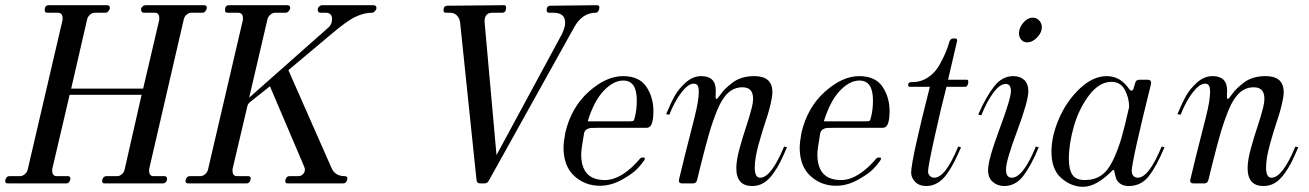

<svg xmlns="http://www.w3.org/2000/svg" viewBox="-30 -706 5040 739"><path d="M0 0Q-10 0 -10 -10Q-10 -16 -5.5 -22Q-1 -28 6 -28H47Q57 -28 66 -36Q75 -44 77 -55L211 -630V-636Q211 -657 192 -657H151Q142 -657 142 -668Q142 -686 158 -686H382Q393 -686 393 -675Q393 -670 387.5 -663.5Q382 -657 376 -657H335Q325 -657 316 -649Q307 -641 305 -630L244 -365H521L583 -630V-636Q583 -657 566 -657H524Q513 -657 513 -670Q513 -676 518.5 -681Q524 -686 531 -686H755Q766 -686 766 -677Q766 -670 761 -663.5Q756 -657 750 -657H706Q696 -657 687.5 -649Q679 -641 677 -630L544 -55V-49Q544 -28 561 -28H603Q613 -28 613 -17Q613 -10 608 -5Q603 0 596 0H373Q363 0 363 -10Q363 -16 367.5 -22Q372 -28 379 -28H421Q431 -28 439.5 -36Q448 -44 450 -55L515 -341H238L171 -55V-49Q171 -28 189 -28H231Q241 -28 241 -19Q241 -12 236.5 -6Q232 0 225 0Z M694 0Q684 0 684 -10Q684 -16 688.5 -22Q693 -28 700 -28H741Q751 -28 760 -36Q769 -44 771 -55L905 -630V-636Q905 -657 886 -657H845Q836 -657 836 -668Q836 -686 852 -686H1076Q1087 -686 1087 -675Q1087 -670 1081.5 -663.5Q1076 -657 1070 -657H1029Q1019 -657 1010 -649Q1001 -641 999 -630L929 -330L1234 -600Q1248 -612 1248 -633Q1248 -657 1223 -657H1203Q1193 -657 1193 -670Q1193 -676 1198.5 -681Q1204 -686 1210 -686H1407Q1419 -686 1419 -675Q1419 -670 1413.5 -663.5Q1408 -657 1402 -657Q1371 -657 1337.5 -641Q1304 -625 1242 -572L1080 -436L1244 -64Q1257 -28 1297 -28Q1307 -28 1307 -19Q1307 -12 1302.5 -6Q1298 0 1291 0H1077Q1068 0 1068 -10Q1068 -16 1072.5 -22Q1077 -28 1083 -28H1118Q1131 -28 1139 -39Q1147 -50 1141 -64L1009 -374L931 -312Q923 -304 922 -297L865 -55V-49Q865 -28 883 -28H925Q935 -28 935 -19Q935 -12 930.5 -6Q926 0 919 0Z M1819 0Q1805 0 1804 -14L1741 -619Q1739 -636 1728.5 -646.5Q1718 -657 1702 -657H1686Q1677 -657 1677 -667Q1677 -684 1693 -684L1910 -686Q1918 -686 1918 -678Q1918 -657 1903 -657H1865Q1835 -657 1835 -623L1881 -109L2134 -577Q2140 -590 2144 -606Q2145 -610 2145 -620Q2145 -657 2099 -657H2083Q2074 -657 2074 -667Q2074 -684 2089 -684L2268 -686Q2277 -686 2277 -677Q2277 -670 2273 -663.5Q2269 -657 2263 -657Q2211 -657 2180 -601L1851 -10Q1846 0 1833 0Z M2279 9Q2221 9 2180 -29Q2139 -67 2139 -138Q2139 -158 2146 -196Q2169 -293 2236 -353Q2303 -413 2368 -413Q2430 -413 2457.5 -372.5Q2485 -332 2485 -278Q2485 -253 2481 -238Q2476 -214 2458 -214H2269Q2252 -214 2244 -213.5Q2236 -213 2228 -208Q2220 -203 2218 -193Q2207 -131 2207 -112Q2207 -13 2298 -13H2301Q2365 -15 2434 -96Q2438 -100 2445 -100Q2457 -100 2449 -88Q2441 -76 2423.5 -57Q2406 -38 2364 -14.5Q2322 9 2279 9ZM2232 -239H2391Q2405 -239 2408 -241Q2411 -243 2414 -257Q2421 -285 2421 -320Q2421 -396 2369 -396Q2331 -396 2293.5 -356.5Q2256 -317 2232 -239Z M2865 10Q2804 10 2804 -59Q2804 -89 2816.5 -134.5Q2829 -180 2842 -218.5Q2855 -257 2864 -293Q2873 -329 2864.5 -349.5Q2856 -370 2827 -370Q2796 -370 2772.5 -348.5Q2749 -327 2731 -283Q2713 -239 2699.5 -192.5Q2686 -146 2668 -74Q2658 -34 2653 -13Q2650 0 2637 0H2597Q2579 0 2584 -17Q2594 -59 2606 -107.5Q2618 -156 2626.5 -188.5Q2635 -221 2643.5 -255.5Q2652 -290 2655.5 -311Q2659 -332 2659.5 -350Q2660 -368 2655.5 -376Q2651 -384 2640 -384Q2619 -384 2593 -350.5Q2567 -317 2546 -264L2534 -267Q2552 -310 2567 -337Q2582 -364 2609.5 -388.5Q2637 -413 2669 -413Q2725 -413 2725 -358Q2725 -353 2724.5 -343Q2724 -333 2724.5 -329Q2725 -325 2727 -325Q2729 -325 2733 -329Q2735 -331 2744.5 -344Q2754 -357 2764 -366.5Q2774 -376 2789.5 -388Q2805 -400 2826 -406.5Q2847 -413 2872 -413Q2916 -413 2932 -390.5Q2948 -368 2940.5 -327.5Q2933 -287 2918.5 -244.5Q2904 -202 2889.5 -149Q2875 -96 2875 -61Q2875 -22 2896 -22Q2938 -22 2988 -142L2999 -139Q2984 -104 2973 -82Q2962 -60 2945 -36.5Q2928 -13 2908.5 -1.5Q2889 10 2865 10Z M3188 9Q3130 9 3089 -29Q3048 -67 3048 -138Q3048 -158 3055 -196Q3078 -293 3145 -353Q3212 -413 3277 -413Q3339 -413 3366.5 -372.5Q3394 -332 3394 -278Q3394 -253 3390 -238Q3385 -214 3367 -214H3178Q3161 -214 3153 -213.5Q3145 -213 3137 -208Q3129 -203 3127 -193Q3116 -131 3116 -112Q3116 -13 3207 -13H3210Q3274 -15 3343 -96Q3347 -100 3354 -100Q3366 -100 3358 -88Q3350 -76 3332.5 -57Q3315 -38 3273 -14.5Q3231 9 3188 9ZM3141 -239H3300Q3314 -239 3317 -241Q3320 -243 3323 -257Q3330 -285 3330 -320Q3330 -396 3278 -396Q3240 -396 3202.5 -356.5Q3165 -317 3141 -239Z M3536 10Q3508 10 3492.5 -6Q3477 -22 3477 -41Q3477 -89 3549 -372H3471Q3464 -372 3466 -383Q3468 -390 3478 -390Q3480 -390 3481 -390Q3515 -390 3542.5 -408.5Q3570 -427 3586.5 -457Q3603 -487 3611 -507Q3619 -527 3624 -545Q3628 -558 3639 -558H3646Q3657 -558 3653 -545L3619 -399H3692Q3697 -399 3697 -391Q3697 -385 3694 -378.5Q3691 -372 3687 -372H3613Q3593 -295 3567.5 -180Q3542 -65 3542 -46Q3542 -36 3549 -29Q3556 -22 3566 -22Q3609 -22 3658 -142L3669 -139Q3655 -107 3644 -85Q3633 -63 3616.5 -39Q3600 -15 3579.5 -2.5Q3559 10 3536 10Z M3923 -543Q3910 -543 3901 -553Q3892 -563 3892 -578Q3892 -599 3908.5 -618.5Q3925 -638 3945 -638Q3960 -638 3970 -627Q3980 -616 3980 -601Q3980 -581 3962 -562Q3944 -543 3923 -543ZM3835 10Q3810 10 3791.5 -5.5Q3773 -21 3773 -52Q3773 -91 3817 -209Q3861 -327 3861 -355Q3861 -383 3841 -383Q3819 -383 3794 -350Q3769 -317 3747 -262L3735 -265Q3765 -333 3796 -373Q3827 -413 3870 -413Q3896 -413 3912 -398.5Q3928 -384 3928 -355Q3928 -317 3885 -202Q3842 -87 3842 -54Q3842 -22 3864 -22Q3908 -22 3957 -142L3968 -139Q3939 -69 3909 -29.5Q3879 10 3835 10Z M4139 13Q4094 13 4055.5 -20Q4017 -53 4017 -122Q4017 -183 4046.5 -250.5Q4076 -318 4126.5 -365.5Q4177 -413 4230 -413Q4283 -413 4317 -362Q4322 -356 4326.5 -357.5Q4331 -359 4333 -365L4339 -386Q4342 -399 4355 -399H4387Q4403 -399 4400 -382Q4326 -84 4326 -48Q4326 -36 4332.5 -29Q4339 -22 4349 -22Q4392 -22 4441 -142L4452 -139Q4420 -63 4390.5 -26.5Q4361 10 4314 10Q4294 10 4282 1Q4270 -8 4266.5 -17.5Q4263 -27 4259 -46Q4258 -57 4251 -49Q4189 13 4139 13ZM4146 -13Q4182 -13 4208 -30.5Q4234 -48 4253.5 -88.5Q4273 -129 4286 -173.5Q4299 -218 4316 -294Q4316 -329 4299.5 -360Q4283 -391 4248 -391Q4201 -391 4162 -339.5Q4123 -288 4103.5 -220.5Q4084 -153 4084 -94Q4084 -54 4097.5 -33.5Q4111 -13 4146 -13Z M4833 10Q4772 10 4772 -59Q4772 -89 4784.5 -134.5Q4797 -180 4810 -218.5Q4823 -257 4832 -293Q4841 -329 4832.5 -349.5Q4824 -370 4795 -370Q4764 -370 4740.5 -348.5Q4717 -327 4699 -283Q4681 -239 4667.5 -192.5Q4654 -146 4636 -74Q4626 -34 4621 -13Q4618 0 4605 0H4565Q4547 0 4552 -17Q4562 -59 4574 -107.5Q4586 -156 4594.5 -188.5Q4603 -221 4611.5 -255.5Q4620 -290 4623.5 -311Q4627 -332 4627.5 -350Q4628 -368 4623.5 -376Q4619 -384 4608 -384Q4587 -384 4561 -350.5Q4535 -317 4514 -264L4502 -267Q4520 -310 4535 -337Q4550 -364 4577.5 -388.5Q4605 -413 4637 -413Q4693 -413 4693 -358Q4693 -353 4692.5 -343Q4692 -333 4692.5 -329Q4693 -325 4695 -325Q4697 -325 4701 -329Q4703 -331 4712.5 -344Q4722 -357 4732 -366.5Q4742 -376 4757.5 -388Q4773 -400 4794 -406.5Q4815 -413 4840 -413Q4884 -413 4900 -390.5Q4916 -368 4908.5 -327.5Q4901 -287 4886.5 -244.5Q4872 -202 4857.5 -149Q4843 -96 4843 -61Q4843 -22 4864 -22Q4906 -22 4956 -142L4967 -139Q4952 -104 4941 -82Q4930 -60 4913 -36.5Q4896 -13 4876.5 -1.5Q4857 10 4833 10Z"/></svg>

Font: HK Venetian
Style: Italic
Weight: 400
Italic angle: -12°
Version: Version 1.000;PS 001.000;hotconv 1.0.88;makeotf.lib2.5.64775